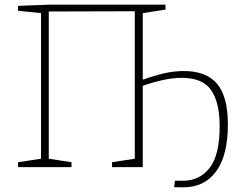

<svg xmlns="http://www.w3.org/2000/svg" viewBox="-20 -713 1050 819"><path d="M952 -182Q952 -50 902 18Q852 86 763 86Q735 86 723 85L726 58H761Q831 58 874 3.5Q917 -51 917 -175Q917 -275 881 -328Q845 -381 755 -381Q686 -381 589 -347V0H458V-21L555 -36V-665L188 -664V-36L285 -21V0H57V-21L155 -36V-657L57 -667V-688L188 -693H686V-672L589 -657V-373Q639 -391 681 -400.5Q723 -410 764 -410Q860 -410 906 -355.5Q952 -301 952 -182Z"/></svg>

Font: Bitter Pro ExtraLight
Style: Regular
Weight: 275
Designer: Sol Matas, and Bitter project Authors
Foundry: Sol Matas
Version: Version 1.010